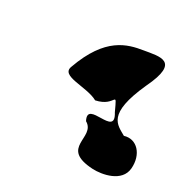

<svg xmlns="http://www.w3.org/2000/svg" viewBox="-130 -763 838 833"><g transform="rotate(30 289.0 -346.5)"><path d="M131 -402C107 -342 233 -361 293 -327C388 -347 348 -421 393 -325C454 -227 258 -317 304 -229C378 -187 258 -73 433 -64C479 -62 571 -78 577 -150C583 -222 536 -274 478 -256C431 -284 366 -301 453 -493C533 -659 440 -632 367 -620C292 -608 196 -584 131 -402Z"/></g></svg>

Font: Interstorm
Style: Obl
Weight: 400
Version: Version 0.7